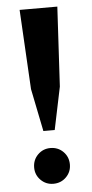

<svg xmlns="http://www.w3.org/2000/svg" viewBox="-52 -734 373 776"><g transform="rotate(-5 134.5 -346.0)"><path d="M133 10Q103 10 82 -11Q61 -32 61 -62Q61 -93 82 -114Q103 -135 133 -135Q164 -135 185 -114Q206 -93 206 -62Q206 -32 185 -11Q164 10 133 10ZM157 -206H111L76 -379L58 -702H211L193 -379Z"/></g></svg>

Font: Cinzel
Style: Bold
Weight: 700
Designer: Natanael Gama
Version: Version 2.000